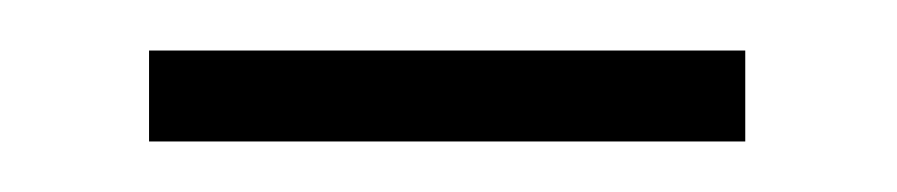

<svg xmlns="http://www.w3.org/2000/svg" viewBox="-20 -341 355 76"><path d="M39 -285V-321H275V-285Z"/></svg>

Font: Noto Sans Tamil SemiCondensed ExtraLight
Style: Regular
Weight: 200
Width: 4
Designer: Jelle Bosma - Monotype Design Team
Foundry: Monotype Imaging Inc.
Version: Version 2.004; ttfautohint (v1.8.4.7-5d5b)